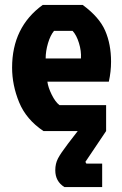

<svg xmlns="http://www.w3.org/2000/svg" viewBox="-20 -531 494 778"><path d="M410 -105V0L326 125L330 132H394V227H241Q204 204 204 159Q204 132 215 111Q226 90 255 52L295 0H156Q86 -47 57.5 -116.5Q29 -186 29 -257Q29 -421 153 -511H315Q382 -462 406 -407Q430 -352 430 -281Q430 -241 421 -200H172Q175 -177 189.5 -147.5Q204 -118 221 -105ZM274 -406H199Q184 -388 174.5 -356Q165 -324 165 -294H308Q310 -324 300 -356.5Q290 -389 274 -406Z"/></svg>

Font: Jockey One
Style: Regular
Weight: 400
Designer: TypeTogether
Foundry: TypeTogether
Version: Version 1.002